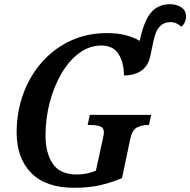

<svg xmlns="http://www.w3.org/2000/svg" viewBox="-20 -881 903 911"><path d="M332 10Q197 10 128 -60.5Q59 -131 59 -252Q59 -349 90 -434.5Q121 -520 178 -585Q235 -650 313.5 -687Q392 -724 487 -724Q540 -724 578.5 -713.5Q617 -703 643 -687L648 -709Q668 -792 701 -826.5Q734 -861 787 -861Q818 -861 840.5 -846Q863 -831 863 -802Q863 -791 857.5 -777.5Q852 -764 841 -754Q831 -763 818 -769.5Q805 -776 787 -776Q759 -776 739 -756.5Q719 -737 708 -686L693 -614Q683 -568 650.5 -545.5Q618 -523 568 -523Q568 -584 542.5 -624.5Q517 -665 461 -665Q405 -665 357 -630Q309 -595 273 -534.5Q237 -474 216.5 -397Q196 -320 196 -237Q196 -155 230.5 -104Q265 -53 345 -53Q368 -53 392.5 -58Q417 -63 435 -71L467 -218Q473 -243 473 -252Q473 -275 454.5 -281.5Q436 -288 407 -288H396L406 -336H697L687 -288H683Q654 -288 630.5 -276.5Q607 -265 598 -222L559 -36Q504 -13 451.5 -1.5Q399 10 332 10Z"/></svg>

Font: Noto Serif SemiCondensed SemiBold
Style: Italic
Weight: 600
Width: 4
Italic angle: -12°
Designer: Monotype Design Team
Foundry: Monotype Imaging Inc.
Version: Version 2.014; ttfautohint (v1.8.4.7-5d5b)